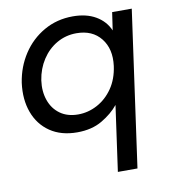

<svg xmlns="http://www.w3.org/2000/svg" viewBox="-82 -578 766 868"><g transform="rotate(-10 301.0 -144.0)"><path d="M389 220 431 -80Q402 -44 354.5 -16Q307 12 240 12Q166 12 115.5 -22.5Q65 -57 43 -117Q21 -177 31 -252Q42 -324 80 -382Q118 -440 177.5 -474Q237 -508 310 -508Q372 -508 415 -483Q458 -458 477 -414L489 -496H579L479 220ZM258 -67Q304 -67 346 -89.5Q388 -112 417 -154Q446 -196 454 -255Q464 -332 425 -381Q386 -430 313 -430Q264 -430 223 -406.5Q182 -383 155 -341.5Q128 -300 120 -248Q113 -198 127.5 -156.5Q142 -115 175.5 -91Q209 -67 258 -67Z"/></g></svg>

Font: Host Grotesk
Style: Italic
Weight: 400
Italic angle: -8°
Designer: Doğukan Karapınar based on Poppins by Indian Type Foundry, Jonny Pinhorn
Foundry: Element Type
Version: Version 1.001; ttfautohint (v1.8.4.7-5d5b)